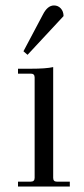

<svg xmlns="http://www.w3.org/2000/svg" viewBox="-20 -684 307 704"><path d="M81 -483 66 -496 137 -630Q154 -664 178 -664Q193 -664 203 -653Q213 -642 213 -625ZM46 0V-18H93Q107 -18 107 -32V-400Q107 -414 93 -414H46V-432H92Q149 -432 175 -438V-32Q175 -18 188 -18H236V0Z"/></svg>

Font: Arapey Thin
Style: Regular
Weight: 100
Designer: Eduardo Rodriguez Tunni
Foundry: Eduardo Rodriguez Tunni
Version: Version 4.000;hotconv 1.0.109;makeotfexe 2.5.65596